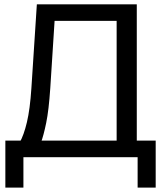

<svg xmlns="http://www.w3.org/2000/svg" viewBox="-20 -731 759 893"><path d="M620.1 141.6V0H88.9V141.6H4.9V-77.1H704.1V141.6ZM151.4 -710.9H616.2V0H522.5V-633.8H233.9L213.9 -321.8Q207 -218.3 194.8 -159.2Q182.6 -100.1 170.4 -67.9H71.3Q90.8 -102.1 105.2 -162.6Q119.6 -223.1 126 -320.8Z"/></svg>

Font: RobotoFlex
Style: Regular
Weight: 400
Designer: Berlow after Robertson
Foundry: Google
Version: Version 2.136